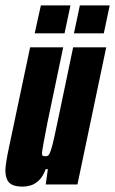

<svg xmlns="http://www.w3.org/2000/svg" viewBox="-23 -686 428 714"><path d="M62 8Q39 8 24.5 2Q10 -4 3.5 -18Q-3 -32 -3 -55Q-3 -63 0.5 -85.5Q4 -108 10 -136L89 -510H212L153 -228Q143 -176 138.5 -151.5Q134 -127 133 -116Q133 -111 134.5 -108.5Q136 -106 139.5 -105.5Q143 -105 148 -105Q153 -105 157 -108.5Q161 -112 166 -126.5Q171 -141 178.5 -174Q186 -207 198 -266L249 -510H372L265 0H147L155 -57H147Q136 -28 120.5 -14Q105 0 89.5 4Q74 8 62 8ZM252 -562 274 -666H385L363 -562ZM106 -562 129 -666H239L217 -562Z"/></svg>

Font: Saira UltraCondensed Black
Style: Italic
Weight: 900
Width: 1
Italic angle: -12°
Designer: Hector Gatti with collaboration of the Omnibus-Type team
Foundry: Omnibus-Type
Version: Version 1.101